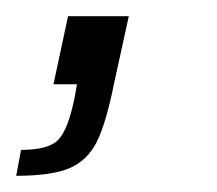

<svg xmlns="http://www.w3.org/2000/svg" viewBox="-53 -104 268 237"><path d="M39 17 42 0H13L31 -84H106L88 -2Q78 48 66.5 71Q55 94 33 103.5Q11 113 -33 113L-27 81Q7 81 19 68.5Q31 56 39 17Z"/></svg>

Font: Saira Semi Condensed Light
Style: Italic
Weight: 300
Width: 4
Italic angle: -12°
Designer: Hector Gatti with collaboration of the Omnibus-Type team
Foundry: Omnibus-Type
Version: Version 1.001; ttfautohint (v1.8)